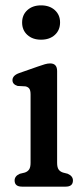

<svg xmlns="http://www.w3.org/2000/svg" viewBox="-20 -696 314 716"><path d="M133 -548Q101.5 -548 82 -565.8Q62.5 -583.5 62.5 -612Q62.5 -640.5 82 -658.2Q101.5 -676 133 -676Q165 -676 184.5 -658.2Q204 -640.5 204 -612.5Q204 -583.5 184.5 -565.8Q165 -548 133 -548ZM193 -431V-89Q193 -72 198.5 -64Q204 -56 215 -52.5L232.5 -48Q252 -39.5 252 -23Q252 0 225 0H62Q34.5 0 34.5 -23Q34.5 -39.5 54 -48L72.5 -52.5Q83 -56 88.5 -64Q94 -72 94 -89V-343.5Q94 -359 89.2 -365.5Q84.5 -372 74.5 -374L45.5 -375.5Q26.5 -381.5 26.5 -397Q26.5 -414.5 51.5 -423.5L121.5 -448Q137 -453.5 147.5 -456.5Q158 -459.5 167 -459.5Q193 -459.5 193 -431Z"/></svg>

Font: Fraunces 72pt S100
Style: Regular
Weight: 400
Version: Version 1.000; ttfautohint (v1.8.3)